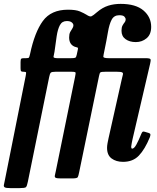

<svg xmlns="http://www.w3.org/2000/svg" viewBox="-57 -820 810 990"><path d="M722.5 -681.5Q722.5 -642.5 699 -622.8Q675.5 -603 643 -603Q611.5 -603 590.5 -618Q569.5 -633 569.5 -661.5Q569.5 -679 574.8 -688.5Q580 -698 585.5 -704.5Q591 -711 591 -719.5Q591 -727.5 584.2 -734.5Q577.5 -741.5 558 -741.5Q531 -741.5 518.8 -718.5Q506.5 -695.5 499.5 -654Q492.5 -612.5 481 -557Q476.5 -536.5 475.8 -528.2Q475 -520 504 -520H694Q716.5 -520 719 -514.5Q721.5 -509 717 -491L627 -105Q625.5 -98.5 622.5 -83.2Q619.5 -68 619.5 -64.5Q619.5 -53.5 624.5 -53.5Q634.5 -53.5 646 -74.2Q657.5 -95 671.5 -129.5Q675 -138 678.2 -140.5Q681.5 -143 689.5 -140.5L709.5 -134.5Q718 -132 718.5 -126.8Q719 -121.5 715.5 -112Q690 -50 659.2 -17.8Q628.5 14.5 577.5 14.5Q542 14.5 518.5 -2.8Q495 -20 495 -58Q495 -67.5 497.5 -81.8Q500 -96 502.5 -106.5L571 -412Q574 -426.5 576.5 -434.8Q579 -443 573.2 -446.5Q567.5 -450 547 -450H486Q466 -450 461.2 -447Q456.5 -444 453.5 -427.5L351.5 66.5Q347.5 87 344 93.5Q340.5 100 315 100H258Q236.5 100 230.2 96.8Q224 93.5 225.8 85Q227.5 76.5 231 61L330 -423.5Q333 -439 333 -444.5Q333 -450 312.5 -450H228.5Q209.5 -450 204.8 -445.2Q200 -440.5 196.5 -422.5L86.5 117.5Q82 140.5 76.5 145.2Q71 150 43 150H-2.5Q-26 150 -32.5 146Q-39 142 -36.8 132.8Q-34.5 123.5 -31.5 107L75.5 -428.5Q78 -442 77.5 -446Q77 -450 65 -450H63.5Q54.5 -450 51.8 -453Q49 -456 49 -468.5V-499.5Q49 -513.5 52.2 -516.8Q55.5 -520 66.5 -520H76.5Q89.5 -520 92 -523Q94.5 -526 98 -541.5Q121.5 -653.5 164 -711.8Q206.5 -770 293.5 -770Q334.5 -770 355.2 -761Q376 -752 389 -744Q406 -732.5 414.5 -736Q423 -739.5 443.5 -757.5Q471 -781 500.5 -790.5Q530 -800 565 -800Q643 -800 682.8 -766Q722.5 -732 722.5 -681.5ZM224 -553Q220.5 -535.5 219 -527.8Q217.5 -520 239.5 -520H309Q327 -520 331.5 -522.5Q336 -525 338.5 -537L344.5 -565Q346.5 -574.5 341.5 -575.2Q336.5 -576 328.5 -579Q299.5 -590.5 299.5 -627Q299.5 -644.5 305 -655Q310.5 -665.5 316 -673.2Q321.5 -681 321.5 -689.5Q321.5 -697.5 313 -704.5Q304.5 -711.5 287.5 -711.5Q263 -711.5 251.8 -690.2Q240.5 -669 235.2 -633.2Q230 -597.5 224 -553Z"/></svg>

Font: Besley* Condensed Semi
Style: Italic
Weight: 600
Width: 3
Italic angle: -13°
Designer: Owen Earl
Foundry: indestructible type*
Version: Version 3.000; ttfautohint (v1.8.3)